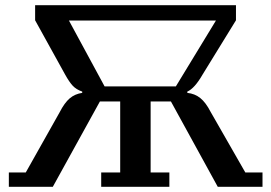

<svg xmlns="http://www.w3.org/2000/svg" viewBox="-20 -718 1042 738"><path d="M14 -55H79L209 -286Q228 -323 248 -340Q268 -357 296 -361V-366Q273 -374 259.5 -388.5Q246 -403 230 -432L115 -640V-698H887V-640L759 -432Q728 -378 700 -366V-361Q729 -358 750 -341Q771 -324 789 -289L923 -55H989V0H817L637 -328H559V-55H631V0H369V-55H442V-328H364L183 0H14ZM656 -386 810 -639H245L382 -386Z"/></svg>

Font: IBM Plex Serif Medm
Style: Regular
Weight: 500
Designer: Mike Abbink, Paul van der Laan, Pieter van Rosmalen
Foundry: Bold Monday
Version: Version 3.001